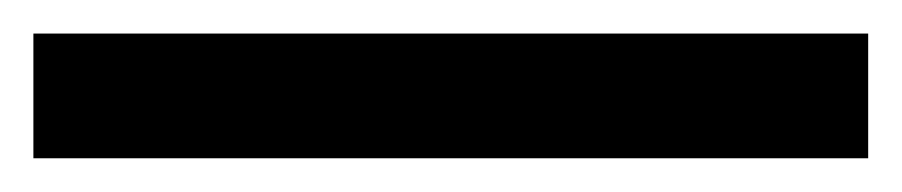

<svg xmlns="http://www.w3.org/2000/svg" viewBox="-20 58 540 115"><path d="M0 152.8V78.1H500V152.8Z"/></svg>

Font: Tiffany Gothic CC
Style: Regular
Weight: 400
Designer: indestructible type*
Foundry: Cowboy Collective
Version: Version 1.000